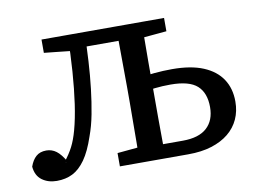

<svg xmlns="http://www.w3.org/2000/svg" viewBox="-61 -581 923 682"><g transform="rotate(-10 400.5 -240.0)"><path d="M93 12Q62 12 40 -4Q18 -20 15 -53Q23 -76 37 -88.5Q51 -101 74 -101Q94 -101 110 -89Q126 -77 142 -49L134 -47H138L131 -49Q151 -74 163 -97.5Q175 -121 184 -154Q195 -194 202.5 -246Q210 -298 214.5 -360.5Q219 -423 220 -492H281Q280 -439 277 -387.5Q274 -336 268.5 -289Q263 -242 255 -200Q247 -158 234 -123Q217 -72 196 -42.5Q175 -13 150 -0.5Q125 12 93 12ZM222 -434 126 -444V-492H232V-434ZM237 -440V-492H425V-440ZM322 0V-48L429 -58H441V0ZM394 0Q395 -31 395 -68Q395 -105 395.5 -144.5Q396 -184 396 -218V-274Q396 -309 395.5 -348Q395 -387 395 -424.5Q395 -462 394 -492H487Q487 -462 486.5 -424Q486 -386 486 -347Q486 -308 486 -273V-218Q486 -184 486 -144.5Q486 -105 486.5 -68Q487 -31 487 0ZM441 -434V-492H568V-444L457 -434ZM457 0V-51H558Q616 -51 645 -77.5Q674 -104 674 -152Q674 -203 645.5 -229Q617 -255 549 -255Q520 -255 493 -252Q466 -249 449 -245V-298Q468 -302 500 -305Q532 -308 564 -308Q632 -308 676.5 -289.5Q721 -271 743.5 -237Q766 -203 766 -156Q766 -121 753 -92.5Q740 -64 715 -43.5Q690 -23 653.5 -11.5Q617 0 569 0Z"/></g></svg>

Font: Source Serif 4
Style: Regular
Weight: 400
Designer: Frank Grießhammer
Foundry: Adobe Systems Incorporated
Version: Version 4.004;hotconv 1.0.116;makeotfexe 2.5.65601